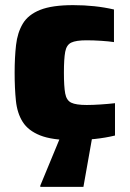

<svg xmlns="http://www.w3.org/2000/svg" viewBox="-20 -538 505 748"><path d="M265 8Q183 8 136.5 -10.5Q90 -29 68.5 -63Q47 -97 42 -145.5Q37 -194 37 -255Q37 -314 42.5 -362.5Q48 -411 69 -446Q90 -481 136.5 -499.5Q183 -518 265 -518Q351 -518 424 -501V-374Q405 -377 374.5 -379Q344 -381 317 -381Q276 -381 257.5 -372Q239 -363 234 -336Q229 -309 229 -255Q229 -201 234 -174Q239 -147 257.5 -138Q276 -129 318 -129Q341 -129 371.5 -131Q402 -133 428 -136V-10Q391 -1 348.5 3.5Q306 8 265 8ZM137 190V185L221 -18H341V-13L305 190Z"/></svg>

Font: Saira ExtraBold
Style: Regular
Weight: 800
Designer: Hector Gatti with collaboration of the Omnibus-Type team
Foundry: Omnibus-Type
Version: Version 1.100; ttfautohint (v1.8.3)